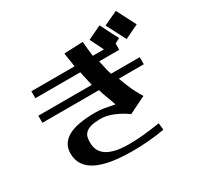

<svg xmlns="http://www.w3.org/2000/svg" viewBox="-179 -983 1299 1269"><g transform="rotate(-30 471.0 -349.0)"><path d="M852 -778 927 -632 821 -581 745 -728ZM711 -749Q718 -736 727 -717.5Q736 -699 745.5 -680Q755 -661 764.5 -643Q774 -625 781 -612L743 -592V-544H590Q605 -468 617 -434H836V-380H645Q672 -306 693.5 -263.5Q715 -221 729 -200L599 -136Q578 -152 553 -166Q528 -180 502 -190.5Q476 -201 450 -206.5Q424 -212 400 -211Q358 -210 332.5 -202.5Q307 -195 292.5 -181.5Q278 -168 273.5 -150Q269 -132 269 -111Q269 -84 278 -59Q287 -34 311.5 -14Q336 6 379.5 17.5Q423 29 491 29Q541 29 599 23.5Q657 18 726 7L732 59Q670 70 609 75Q548 80 488 80Q302 80 211.5 32.5Q121 -15 121 -111Q121 -186 188 -225Q255 -264 400 -264Q435 -264 467.5 -258Q500 -252 541 -244Q529 -281 516 -314Q503 -347 494 -380H62V-434H470Q464 -465 457.5 -490Q451 -515 446 -544H103V-597H432Q432 -604 429.5 -620.5Q427 -637 424 -654.5Q421 -672 419 -686.5Q417 -701 417 -704L560 -710Q563 -667 572 -597H657L606 -699Z"/></g></svg>

Font: Cafe24 ClassicType
Style: Regular
Weight: 400
Designer: Cafe24 thkim, hmlim, mnelim & 4IR
Foundry: Cafe24
Version: Version 1.000